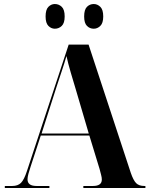

<svg xmlns="http://www.w3.org/2000/svg" viewBox="-20 -936 744 956"><path d="M4 0V-10H41Q69 -10 84.5 -25.5Q100 -41 114 -84L322 -714H421L631 -76Q644 -38 658 -24Q672 -10 699 -10H704V0H395V-10H443Q487 -10 487 -42Q487 -52 483.5 -65Q480 -78 476 -94L425 -261H183L133 -108Q126 -87 121.5 -70.5Q117 -54 117 -43Q117 -10 162 -10H226V0ZM187 -271H422L357 -492Q346 -528 332.5 -574Q319 -620 311 -657Q301 -622 286.5 -579Q272 -536 261 -502ZM447 -793Q427 -793 413 -807Q399 -821 399 -854Q399 -888 413 -902Q427 -916 447 -916Q465 -916 479.5 -902Q494 -888 494 -854Q494 -821 479.5 -807Q465 -793 447 -793ZM253 -793Q235 -793 221 -807Q207 -821 207 -854Q207 -888 221 -902Q235 -916 253 -916Q273 -916 287.5 -902Q302 -888 302 -854Q302 -821 287.5 -807Q273 -793 253 -793Z"/></svg>

Font: Noto Serif Display SemiCondensed
Style: Bold
Weight: 700
Width: 4
Designer: Monotype Design Team
Foundry: Monotype Imaging Inc.
Version: Version 2.009